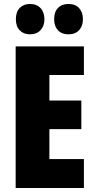

<svg xmlns="http://www.w3.org/2000/svg" viewBox="-20 -948 483 968"><path d="M403 0H59V-714H403V-570H229V-441H390V-297H229V-146H403ZM60 -851Q60 -888 79.5 -908Q99 -928 131 -928Q165 -928 184.5 -907Q204 -886 204 -851Q204 -817 184.5 -796Q165 -775 131 -775Q99 -775 79.5 -795Q60 -815 60 -851ZM253 -851Q253 -888 272.5 -908Q292 -928 325 -928Q360 -928 379 -907Q398 -886 398 -851Q398 -817 379 -796Q360 -775 325 -775Q291 -775 272 -795.5Q253 -816 253 -851Z"/></svg>

Font: Noto Sans Gurmukhi UI ExtraCondensed Black
Style: Regular
Weight: 900
Width: 2
Designer: Jelle Bosma - Monotype Design Team
Foundry: Monotype Imaging Inc.
Version: Version 2.004; ttfautohint (v1.8.4.7-5d5b)